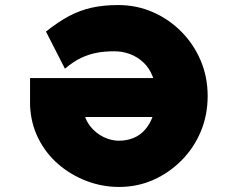

<svg xmlns="http://www.w3.org/2000/svg" viewBox="-20 -730 942 760"><path d="M451 10Q385 10 323 -13.5Q261 -37 211.5 -79.5Q162 -122 132 -181.5Q102 -241 99 -313V-421H737L746 -267H317Q325 -245 339.5 -227.5Q354 -210 372 -198Q390 -186 410.5 -179.5Q431 -173 451 -173Q481 -173 507.5 -183.5Q534 -194 554 -216.5Q574 -239 585.5 -272Q597 -305 597 -351Q597 -395 584 -428Q571 -461 547.5 -483Q524 -505 494.5 -516Q465 -527 432 -527Q394 -527 362.5 -521Q331 -515 300.5 -500.5Q270 -486 237 -458L162 -605Q211 -644 253.5 -666.5Q296 -689 342.5 -699.5Q389 -710 448 -710Q521 -710 585 -682Q649 -654 698 -604.5Q747 -555 774.5 -490Q802 -425 802 -350Q802 -275 775 -210Q748 -145 699 -95.5Q650 -46 587 -18Q524 10 451 10Z"/></svg>

Font: Lexend Peta ExtraBold
Style: Regular
Weight: 800
Version: Version 1.007